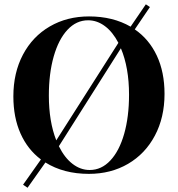

<svg xmlns="http://www.w3.org/2000/svg" viewBox="-20 -799 832 898"><path d="M749.5 -359.9Q749.5 -249.5 704.3 -164.6Q659.2 -79.6 578.9 -32.7Q498.5 14.2 395.5 14.2Q277.8 14.2 192.4 -39.1L108.9 79.1L87.9 64.9L171.4 -53.2Q109.4 -99.6 75.9 -174.8Q42.5 -250 42.5 -348.1Q42.5 -458.5 87.4 -543.5Q132.3 -628.4 212.9 -675.3Q293.5 -722.2 396.5 -722.2Q507.8 -722.2 590.8 -674.3L662.1 -778.8L681.2 -766.1L610.4 -661.6Q677.2 -615.7 713.4 -538.8Q749.5 -461.9 749.5 -359.9ZM208.5 -352.1Q208.5 -230.5 243.2 -142.6L533.7 -598.6Q507.3 -649.4 470.7 -676.8Q434.1 -704.1 392.1 -704.1Q336.9 -704.1 295.4 -659.4Q253.9 -614.7 231.2 -534.9Q208.5 -455.1 208.5 -352.1ZM583.5 -356Q583.5 -482.4 545.4 -573.2L255.4 -115.2Q281.7 -61.5 319.1 -32.7Q356.4 -3.9 399.4 -3.9Q454.6 -3.9 496.3 -48.6Q538.1 -93.3 560.8 -173.1Q583.5 -252.9 583.5 -356Z"/></svg>

Font: TypoPRO Playfair Display SC
Style: Bold
Weight: 700
Designer: Claus Eggers Sørensen
Foundry: Claus Eggers Sørensen
Version: Version 1.004;PS 001.004;hotconv 1.0.70;makeotf.lib2.5.58329